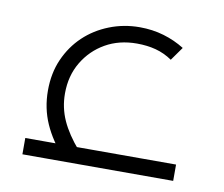

<svg xmlns="http://www.w3.org/2000/svg" viewBox="-54 -469 622 533"><g transform="rotate(10 256.5 -202.0)"><path d="M155 -8Q117 -51 98 -94Q79 -137 79 -187Q79 -236 96.5 -275.5Q114 -315 144 -343.5Q174 -372 214.5 -388Q255 -404 300 -404Q336 -404 368 -394.5Q400 -385 427 -368L400 -330Q378 -345 353.5 -351.5Q329 -358 300 -358Q250 -358 211.5 -336Q173 -314 150 -275.5Q127 -237 127 -187Q127 -147 143 -111.5Q159 -76 192 -38ZM40 0V-46H465V0Z"/></g></svg>

Font: Cairo Play Light
Style: Regular
Weight: 300
Version: Version 3.119